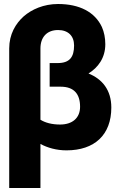

<svg xmlns="http://www.w3.org/2000/svg" viewBox="-20 -741 597 959"><path d="M26 198H182V-22C217 -3 262 10 312 10C452 10 536 -67 536 -204C536 -291 491 -346 422 -374C469 -403 506 -451 506 -520C506 -552 500 -581 489 -606C454 -681 377 -721 270 -721C198 -721 138 -694 98 -659C58 -623 26 -570 26 -499ZM182 -143V-499C182 -555 214 -591 270 -591C320 -591 350 -562 350 -514C350 -456 328 -426 268 -426H228V-308H283C349 -308 380 -272 380 -208C380 -151 341 -119 280 -119C239 -119 206 -128 182 -143Z"/></svg>

Font: Asimov Pro
Style: Blk
Weight: 900
Designer: Google
Version: Version 2.000980; 2014